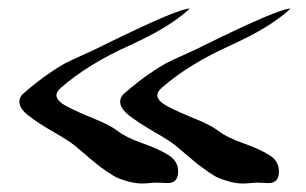

<svg xmlns="http://www.w3.org/2000/svg" viewBox="-20 -559 717 450"><path d="M661.1 -539.1Q616.2 -496.1 519 -452.1Q421.9 -408.2 359.4 -353.5Q348.6 -343.8 348.6 -335.9Q348.6 -322.3 374 -309.1Q399.4 -295.9 437 -280.8Q474.6 -265.6 492.2 -252Q510.7 -237.3 549.3 -223.6Q587.9 -210 610.8 -195.8Q633.8 -181.6 633.8 -157.2Q633.8 -129.9 609.4 -129.9Q605.5 -129.9 596.7 -130.4Q587.9 -130.9 583 -130.9Q577.1 -130.9 566.9 -129.9Q556.6 -128.9 549.8 -128.9Q535.2 -128.9 520 -132.8Q504.9 -136.7 494.1 -141.1Q483.4 -145.5 467.3 -156.7Q451.2 -168 443.8 -173.8Q436.5 -179.7 417.5 -195.8Q398.4 -211.9 391.6 -217.8Q377 -229.5 341.3 -250Q305.7 -270.5 283.7 -287.6Q261.7 -304.7 261.7 -320.3Q261.7 -333 273.4 -341.8Q302.7 -367.2 328.1 -384.8Q353.5 -402.3 367.2 -409.7Q380.9 -417 411.6 -430.7Q442.4 -444.3 459 -453.1Q633.8 -539.1 661.1 -539.1ZM424.8 -539.1Q379.9 -496.1 282.7 -452.1Q185.5 -408.2 123 -353.5Q112.3 -343.8 112.3 -335.9Q112.3 -322.3 137.7 -309.1Q163.1 -295.9 200.7 -280.8Q238.3 -265.6 255.9 -252Q274.4 -237.3 313 -223.6Q351.6 -210 374.5 -195.8Q397.5 -181.6 397.5 -157.2Q397.5 -129.9 373 -129.9Q369.1 -129.9 360.4 -130.4Q351.6 -130.9 346.7 -130.9Q340.8 -130.9 330.6 -129.9Q320.3 -128.9 313.5 -128.9Q298.8 -128.9 283.7 -132.8Q268.6 -136.7 257.8 -141.1Q247.1 -145.5 231 -156.7Q214.8 -168 207.5 -173.8Q200.2 -179.7 181.2 -195.8Q162.1 -211.9 155.3 -217.8Q140.6 -229.5 105 -250Q69.3 -270.5 47.4 -287.6Q25.4 -304.7 25.4 -320.3Q25.4 -333 37.1 -341.8Q66.4 -367.2 91.8 -384.8Q117.2 -402.3 130.9 -409.7Q144.5 -417 175.3 -430.7Q206.1 -444.3 222.7 -453.1Q397.5 -539.1 424.8 -539.1Z"/></svg>

Font: Isabella
Style: Medium
Weight: 500
Designer: John Stracke
Version: Version 001.202